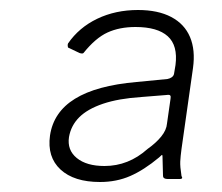

<svg xmlns="http://www.w3.org/2000/svg" viewBox="-20 -769 445 384"><path d="M256 -749Q296 -749 322.5 -735Q349 -721 360 -695Q371 -669 366 -633L343 -471Q341 -456 340.5 -446Q340 -436 343 -417Q345 -414 344 -412.5Q343 -411 340 -411H315Q311 -411 308.5 -412.5Q306 -414 306 -418L305 -456Q305 -460 303.5 -459Q302 -458 298 -454Q268 -429 240.5 -417Q213 -405 180 -405Q128 -405 101 -430Q74 -455 80 -498Q87 -545 130 -571.5Q173 -598 253 -605L315 -611Q320 -612 323.5 -614.5Q327 -617 328 -621L331 -639Q336 -678 315.5 -696.5Q295 -715 251 -715Q219 -715 195 -704Q171 -693 147 -663Q146 -662 144 -662Q142 -662 139 -663L116 -674Q116 -675 115.5 -677Q115 -679 116 -682Q138 -714 174.5 -731.5Q211 -749 256 -749ZM118 -495Q114 -469 133.5 -453Q153 -437 189 -437Q213 -437 234.5 -445.5Q256 -454 275 -471Q292 -483 302.5 -496Q313 -509 314 -522L321 -571Q322 -576 320.5 -578Q319 -580 313 -579L263 -575Q217 -572 186 -561.5Q155 -551 138.5 -534.5Q122 -518 118 -495Z"/></svg>

Font: Libre Franklin Thin Thin
Style: Italic
Weight: 250
Italic angle: -8°
Version: Version 3.000